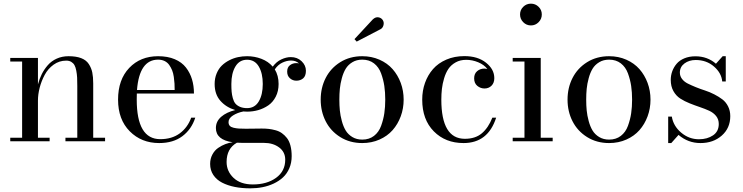

<svg xmlns="http://www.w3.org/2000/svg" viewBox="-20 -780 4102 1060"><path d="M36.6 -19.5H102.1V-440.4H36.6V-460H189.5V-314Q197.8 -345.2 210.9 -371.3Q224.1 -397.5 244.1 -420.4Q264.2 -443.4 293.5 -456.5Q322.8 -469.7 358.4 -469.7Q400.4 -469.7 428.2 -459Q456.1 -448.2 470.2 -426.5Q484.4 -404.8 489.5 -379.9Q494.6 -355 494.6 -319.3V-19.5H560.1V0H341.3V-19.5H406.7V-304.7Q406.7 -333 405.8 -351.8Q404.8 -370.6 401.1 -389.9Q397.5 -409.2 391.1 -420.4Q384.8 -431.6 373.3 -438.5Q361.8 -445.3 345.7 -445.3Q307.1 -445.3 276.1 -423.1Q245.1 -400.9 226.8 -366.7Q208.5 -332.5 199 -295.7Q189.5 -258.8 189.5 -224.6V-19.5H253.9V0H36.6Z M1058.1 -130.4Q1037.6 -66.4 987.1 -28.3Q936.5 9.8 858.9 9.8Q760.7 9.8 696.3 -55.2Q631.8 -120.1 631.8 -230Q631.8 -340.3 693.4 -405Q754.9 -469.7 853 -469.7Q905.8 -469.7 944.8 -453.1Q983.9 -436.5 1006.6 -407.2Q1029.3 -377.9 1040 -342Q1050.8 -306.2 1050.8 -263.7H735.4Q734.9 -252.4 734.9 -230Q734.9 -11.7 864.7 -11.7Q929.2 -11.7 972.7 -43.9Q1016.1 -76.2 1035.6 -130.4ZM853 -450.7Q749.5 -450.7 736.3 -283.2H944.3Q944.3 -302.7 943.4 -318.8Q942.4 -335 939.5 -355.7Q936.5 -376.5 930.2 -392.1Q923.8 -407.7 914.1 -421.6Q904.3 -435.5 888.7 -443.1Q873 -450.7 853 -450.7Z M1171.9 -73.2Q1171.9 -109.9 1201.2 -135.3Q1230.5 -160.6 1278.8 -172.4Q1228.5 -187.5 1196.8 -223.4Q1165 -259.3 1165 -316.4Q1165 -348.1 1176 -374.5Q1187 -400.9 1204.8 -418.2Q1222.7 -435.5 1246.3 -447.5Q1270 -459.5 1294.4 -464.6Q1318.8 -469.7 1344.2 -469.7Q1385.3 -469.7 1423.1 -455.3Q1460.9 -440.9 1485.8 -412.1Q1505.9 -439.5 1533.2 -452.1Q1560.5 -464.8 1585.4 -464.8Q1621.1 -464.8 1645 -442.1Q1668.9 -419.4 1668.9 -389.6Q1668.9 -360.4 1653.6 -347.4Q1638.2 -334.5 1616.2 -334.5Q1595.7 -334.5 1580.6 -347.9Q1565.4 -361.3 1565.4 -384.8Q1565.4 -408.2 1580.6 -419.9Q1595.7 -431.6 1616.2 -431.6Q1624.5 -431.6 1630.9 -429.7Q1613.3 -445.8 1586.9 -445.8Q1563.5 -445.8 1539.1 -434.3Q1514.6 -422.9 1497.1 -397Q1518.1 -362.8 1518.1 -316.4Q1518.1 -276.9 1502.4 -246.3Q1486.8 -215.8 1461.2 -198.2Q1435.5 -180.7 1405.8 -172.1Q1376 -163.6 1344.2 -163.6Q1330.6 -163.6 1323.7 -164.6Q1291 -158.2 1266.4 -142.6Q1241.7 -127 1241.7 -106Q1241.7 -93.3 1248.3 -85.7Q1254.9 -78.1 1269.5 -74.7Q1284.2 -71.3 1298.3 -70.3Q1312.5 -69.3 1336.9 -69.3Q1355.5 -69.3 1383.5 -69.8Q1411.6 -70.3 1424.8 -70.3Q1445.8 -70.3 1463.4 -68.4Q1481 -66.4 1501 -61Q1521 -55.7 1536.1 -44.9Q1551.3 -34.2 1564 -18.1Q1576.7 -2 1583.5 23.7Q1590.3 49.3 1590.3 82Q1590.3 118.7 1577.4 148.7Q1564.5 178.7 1542.7 199Q1521 219.2 1491.5 233.2Q1461.9 247.1 1429.4 253.4Q1397 259.8 1361.8 259.8Q1315.4 259.8 1276.1 252Q1236.8 244.1 1206.1 228.3Q1175.3 212.4 1157.7 186Q1140.1 159.7 1140.1 125Q1140.1 96.2 1152.6 73Q1165 49.8 1184.8 36.4Q1204.6 22.9 1224.6 15.4Q1244.6 7.8 1264.6 5.4Q1171.9 -7.8 1171.9 -73.2ZM1257.3 -316.4Q1257.3 -291 1258.8 -273.7Q1260.3 -256.3 1265.4 -237.8Q1270.5 -219.2 1279.5 -208.3Q1288.6 -197.3 1304.9 -190.2Q1321.3 -183.1 1344.2 -183.1Q1386.7 -183.1 1408.7 -220.2Q1430.7 -257.3 1430.7 -316.4Q1430.7 -375.5 1408.7 -412.8Q1386.7 -450.2 1344.2 -450.2Q1301.8 -450.2 1279.5 -412.6Q1257.3 -375 1257.3 -316.4ZM1231 114.3Q1231 165.5 1269.3 201.9Q1307.6 238.3 1376 238.3Q1453.6 238.3 1504.2 201.7Q1554.7 165 1554.7 101.6Q1554.7 59.1 1521 33.9Q1487.3 8.8 1437 8.8H1320.3Q1307.6 8.8 1288.1 7.8Q1231 40 1231 114.3Z M2080.6 -618.7 1949.2 -550.3 1937 -564 2038.1 -672.9Q2053.7 -687.5 2070.1 -684.3Q2086.4 -681.2 2094.2 -667.5Q2101.1 -655.3 2096.9 -640.1Q2092.8 -625 2080.6 -618.7ZM1980 -469.7Q2031.7 -469.7 2075.2 -450.4Q2118.7 -431.2 2147.5 -398.4Q2176.3 -365.7 2192.4 -322.3Q2208.5 -278.8 2208.5 -230Q2208.5 -181.2 2192.4 -137.7Q2176.3 -94.2 2147.5 -61.5Q2118.7 -28.8 2075.2 -9.5Q2031.7 9.8 1980 9.8Q1911.6 9.8 1858.6 -23.2Q1805.7 -56.2 1778.1 -110.4Q1750.5 -164.6 1750.5 -230Q1750.5 -295.4 1778.1 -349.6Q1805.7 -403.8 1858.6 -436.8Q1911.6 -469.7 1980 -469.7ZM1980 -9.3Q2018.1 -9.3 2044.7 -29.8Q2071.3 -50.3 2084 -85.2Q2096.7 -120.1 2101.8 -154.8Q2106.9 -189.5 2106.9 -230Q2106.9 -270.5 2101.8 -305.2Q2096.7 -339.8 2084 -374.8Q2071.3 -409.7 2044.7 -430.2Q2018.1 -450.7 1980 -450.7Q1948.7 -450.7 1925.3 -436.5Q1901.9 -422.4 1888.7 -400.6Q1875.5 -378.9 1867.2 -348.1Q1858.9 -317.4 1856.2 -289.6Q1853.5 -261.7 1853.5 -230Q1853.5 -198.2 1856.2 -170.4Q1858.9 -142.6 1867.2 -111.8Q1875.5 -81.1 1888.7 -59.3Q1901.9 -37.6 1925.3 -23.4Q1948.7 -9.3 1980 -9.3Z M2719.2 -130.4Q2674.3 9.8 2539.1 9.8Q2439 9.8 2375 -54.9Q2311 -119.6 2311 -230Q2311 -279.3 2326.4 -322.5Q2341.8 -365.7 2370.6 -398.7Q2399.4 -431.6 2444.1 -450.9Q2488.8 -470.2 2543.9 -470.2Q2617.7 -470.2 2663.3 -433.8Q2709 -397.5 2709 -348.6Q2709 -322.3 2693.6 -306.9Q2678.2 -291.5 2654.8 -291.5Q2632.8 -291.5 2615.2 -305.9Q2597.7 -320.3 2597.7 -347.7Q2597.7 -373 2614.3 -387.2Q2630.9 -401.4 2654.8 -401.4Q2660.6 -401.4 2670.4 -399.4Q2652.3 -422.9 2619.9 -436.3Q2587.4 -449.7 2553.7 -449.7Q2520.5 -449.7 2495.4 -435.5Q2470.2 -421.4 2455.6 -399.7Q2440.9 -377.9 2431.9 -347.7Q2422.9 -317.4 2419.7 -289.3Q2416.5 -261.2 2416.5 -230Q2416.5 -13.7 2546.4 -13.7Q2604.5 -13.7 2640.4 -44.2Q2676.3 -74.7 2698.2 -130.4Z M2868.7 -657.5Q2851.1 -675.3 2851.1 -700.2Q2851.1 -725.1 2868.7 -742.4Q2886.2 -759.8 2911.1 -759.8Q2936 -759.8 2953.6 -742.4Q2971.2 -725.1 2971.2 -700.2Q2971.2 -675.3 2953.6 -657.5Q2936 -639.6 2911.1 -639.6Q2886.2 -639.6 2868.7 -657.5ZM2810.5 -19.5H2875.5V-440.4H2810.5V-460H2965.3V-19.5H3031.2V0H2810.5Z M3342.8 -469.7Q3394.5 -469.7 3438 -450.4Q3481.4 -431.2 3510.3 -398.4Q3539.1 -365.7 3555.2 -322.3Q3571.3 -278.8 3571.3 -230Q3571.3 -181.2 3555.2 -137.7Q3539.1 -94.2 3510.3 -61.5Q3481.4 -28.8 3438 -9.5Q3394.5 9.8 3342.8 9.8Q3274.4 9.8 3221.4 -23.2Q3168.5 -56.2 3140.9 -110.4Q3113.3 -164.6 3113.3 -230Q3113.3 -295.4 3140.9 -349.6Q3168.5 -403.8 3221.4 -436.8Q3274.4 -469.7 3342.8 -469.7ZM3342.8 -9.3Q3380.9 -9.3 3407.5 -29.8Q3434.1 -50.3 3446.8 -85.2Q3459.5 -120.1 3464.6 -154.8Q3469.7 -189.5 3469.7 -230Q3469.7 -270.5 3464.6 -305.2Q3459.5 -339.8 3446.8 -374.8Q3434.1 -409.7 3407.5 -430.2Q3380.9 -450.7 3342.8 -450.7Q3311.5 -450.7 3288.1 -436.5Q3264.6 -422.4 3251.5 -400.6Q3238.3 -378.9 3230 -348.1Q3221.7 -317.4 3219 -289.6Q3216.3 -261.7 3216.3 -230Q3216.3 -198.2 3219 -170.4Q3221.7 -142.6 3230 -111.8Q3238.3 -81.1 3251.5 -59.3Q3264.6 -37.6 3288.1 -23.4Q3311.5 -9.3 3342.8 -9.3Z M3686 9.8H3668.9V-136.2H3689Q3697.3 -84.5 3740.5 -47.9Q3783.7 -11.2 3838.9 -11.2Q3884.8 -11.2 3916.5 -32.7Q3948.2 -54.2 3948.2 -95.7Q3948.2 -121.1 3933.6 -139.4Q3918.9 -157.7 3895.5 -168.5Q3872.1 -179.2 3844 -188.7Q3815.9 -198.2 3787.6 -209.5Q3759.3 -220.7 3735.8 -235.8Q3712.4 -251 3697.8 -277.1Q3683.1 -303.2 3683.1 -338.9Q3683.1 -363.8 3691.4 -386.5Q3699.7 -409.2 3715.6 -428Q3731.4 -446.8 3758.3 -458Q3785.2 -469.2 3819.3 -469.2Q3885.3 -469.2 3932.6 -428.2L3969.7 -469.7H3986.8V-330.1H3967.3Q3963.4 -376.5 3921.9 -412.6Q3880.4 -448.7 3820.8 -448.7Q3784.2 -448.7 3758.8 -429.7Q3733.4 -410.6 3733.4 -379.4Q3733.4 -359.9 3745.4 -344.2Q3757.3 -328.6 3776.9 -318.8Q3796.4 -309.1 3821.5 -298.8Q3846.7 -288.6 3872.6 -280.3Q3898.4 -272 3923.6 -259Q3948.7 -246.1 3968.3 -231.2Q3987.8 -216.3 3999.8 -192.4Q4011.7 -168.5 4011.7 -138.7Q4011.7 -72.8 3964.8 -31.5Q3918 9.8 3847.2 9.8Q3778.8 9.8 3726.1 -35.2Z"/></svg>

Font: Bodoni* 11pt
Style: Regular
Weight: 400
Version: Version 2.3